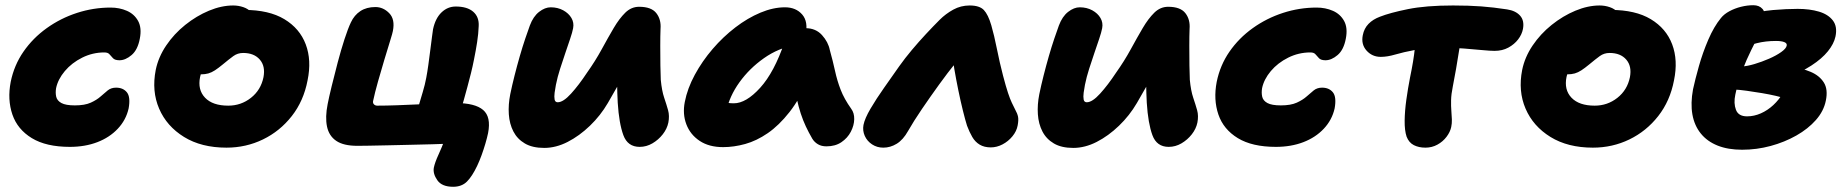

<svg xmlns="http://www.w3.org/2000/svg" viewBox="-20 -554 7061 736"><path d="M248 9Q157 9 102 -24.5Q47 -58 27.5 -115Q8 -172 21 -240Q34 -304 70 -356Q106 -408 159 -446Q212 -484 275 -504.5Q338 -525 404 -525Q438 -525 466.5 -512.5Q495 -500 509.5 -473.5Q524 -447 516 -406Q508 -363 484.5 -343Q461 -323 438 -323Q421 -323 413.5 -330.5Q406 -338 400 -345.5Q394 -353 380 -353Q335 -353 295 -333Q255 -313 228.5 -281.5Q202 -250 195 -216Q192 -198 195.5 -183Q199 -168 215.5 -159Q232 -150 267 -150Q305 -150 328 -160.5Q351 -171 365.5 -184Q380 -197 393 -207.5Q406 -218 425 -218Q452 -218 466.5 -200Q481 -182 473 -138Q463 -94 431.5 -60.5Q400 -27 353 -9Q306 9 248 9Z M848 12Q752 12 685.5 -29Q619 -70 590 -137.5Q561 -205 577 -286Q587 -335 617 -379.5Q647 -424 690 -458.5Q733 -493 781 -513Q829 -533 874 -533Q894 -533 913 -526.5Q932 -520 943.5 -506.5Q955 -493 951 -470Q942 -430 919 -399Q896 -368 842 -352Q822 -347 801.5 -332.5Q781 -318 766 -299Q751 -280 747 -259Q737 -210 766 -179.5Q795 -149 855 -149Q904 -149 942 -179Q980 -209 990 -258Q998 -300 976 -325.5Q954 -351 912 -351Q891 -351 874.5 -339Q858 -327 834 -307Q817 -293 804 -284.5Q791 -276 778.5 -272.5Q766 -269 750 -269Q731 -269 713.5 -289.5Q696 -310 705 -355Q711 -386 733.5 -415Q756 -444 787 -466.5Q818 -489 852 -502.5Q886 -516 916 -516Q1011 -516 1070 -480.5Q1129 -445 1152 -384Q1175 -323 1159 -246Q1144 -167 1098.5 -109Q1053 -51 988 -19.5Q923 12 848 12Z M1717 162Q1674 162 1656.5 137Q1639 112 1643 89Q1647 69 1661 38.5Q1675 8 1684 -17L1696 -3Q1675 -2 1637.5 -1Q1600 0 1555.5 1Q1511 2 1468 3Q1425 4 1393 4.5Q1361 5 1350 5Q1297 5 1269 -14Q1241 -33 1233.5 -69Q1226 -105 1236 -155Q1241 -181 1251.5 -224Q1262 -267 1274.5 -314.5Q1287 -362 1300.5 -403.5Q1314 -445 1325 -468Q1338 -496 1361.5 -511.5Q1385 -527 1419 -527Q1449 -527 1472 -503.5Q1495 -480 1486 -435Q1485 -428 1475.5 -397.5Q1466 -367 1453.5 -325.5Q1441 -284 1429 -241.5Q1417 -199 1410 -166Q1409 -158 1414 -153.5Q1419 -149 1426 -149Q1460 -149 1501.5 -150.5Q1543 -152 1585.5 -154Q1628 -156 1665 -157.5Q1702 -159 1727 -159Q1801 -159 1832 -132.5Q1863 -106 1851 -44Q1847 -25 1840.5 -3Q1834 19 1826 41Q1818 63 1809 82Q1790 122 1770 142Q1750 162 1717 162ZM1577 -119Q1579 -128 1585.5 -150.5Q1592 -173 1600.5 -201Q1609 -229 1614 -256Q1618 -277 1622 -305.5Q1626 -334 1629.5 -362.5Q1633 -391 1636 -413Q1639 -435 1640 -442Q1649 -484 1672.5 -506.5Q1696 -529 1727 -529Q1771 -529 1794 -509Q1817 -489 1815 -454Q1814 -425 1809 -392.5Q1804 -360 1797 -326Q1792 -300 1785.5 -274Q1779 -248 1772 -222Q1765 -196 1758 -171Q1751 -146 1743 -123Z M2066 13Q2021 13 1992 -4Q1963 -21 1948 -50Q1933 -79 1930.5 -116Q1928 -153 1936 -193Q1943 -227 1952.5 -264.5Q1962 -302 1972.5 -338.5Q1983 -375 1993.5 -406Q2004 -437 2011 -456Q2024 -491 2046.5 -508.5Q2069 -526 2091 -526Q2118 -526 2139 -514.5Q2160 -503 2170.5 -485Q2181 -467 2177 -446Q2174 -430 2165.5 -405Q2157 -380 2147 -350.5Q2137 -321 2127 -290Q2117 -259 2111 -229Q2108 -214 2106 -198.5Q2104 -183 2106 -172.5Q2108 -162 2118 -162Q2139 -162 2169 -195Q2199 -228 2230 -275Q2262 -320 2286.5 -365Q2311 -410 2332.5 -446.5Q2354 -483 2377 -505.5Q2400 -528 2430 -528Q2477 -528 2496 -503.5Q2515 -479 2512 -443Q2511 -417 2511 -378Q2511 -339 2511.5 -302.5Q2512 -266 2513 -248Q2517 -206 2526 -179.5Q2535 -153 2541 -131.5Q2547 -110 2542 -84Q2537 -60 2520.5 -39Q2504 -18 2481 -4.5Q2458 9 2432 9Q2386 9 2369.5 -36Q2353 -81 2348 -160Q2346 -198 2345.5 -235Q2345 -272 2346 -307Q2347 -342 2348 -373L2411 -341Q2401 -321 2377.5 -278Q2354 -235 2310 -159Q2282 -111 2241.5 -72Q2201 -33 2156 -10Q2111 13 2066 13Z M2752 10Q2698 10 2662 -14Q2626 -38 2611 -77.5Q2596 -117 2605 -163Q2615 -215 2643.5 -267.5Q2672 -320 2712 -366.5Q2752 -413 2799 -449Q2846 -485 2895 -505.5Q2944 -526 2989 -526Q3031 -526 3055 -498.5Q3079 -471 3068 -420Q3065 -403 3053.5 -393.5Q3042 -384 3028 -381Q2964 -370 2908.5 -331Q2853 -292 2814.5 -238.5Q2776 -185 2764 -127Q2762 -113 2761.5 -101.5Q2761 -90 2763 -73L2711 -187Q2733 -170 2751 -164Q2769 -158 2793 -158Q2840 -158 2894 -217.5Q2948 -277 2987 -392Q2996 -418 3020 -432Q3044 -446 3068 -446Q3107 -446 3131 -419.5Q3155 -393 3161 -362Q3173 -319 3181 -282Q3189 -245 3202.5 -210Q3216 -175 3243 -137Q3255 -121 3254.5 -97Q3254 -73 3241.5 -49Q3229 -25 3205.5 -9Q3182 7 3148 7Q3129 7 3115.5 -1Q3102 -9 3094 -22Q3080 -46 3069 -69.5Q3058 -93 3049.5 -119Q3041 -145 3034 -177Q3027 -209 3020 -249L3081 -255Q3047 -176 3006.5 -124.5Q2966 -73 2923 -43.5Q2880 -14 2836.5 -2Q2793 10 2752 10Z M3366 12Q3342 12 3323 -0.5Q3304 -13 3295 -33Q3286 -53 3290 -75Q3295 -100 3317 -137.5Q3339 -175 3369 -217.5Q3399 -260 3427 -300Q3449 -331 3475.5 -362.5Q3502 -394 3529.5 -423.5Q3557 -453 3582 -478Q3605 -501 3634 -517Q3663 -533 3697 -533Q3735 -533 3751.5 -515.5Q3768 -498 3780 -457Q3791 -419 3801.5 -366.5Q3812 -314 3825 -264Q3836 -222 3844 -198Q3852 -174 3858.5 -160.5Q3865 -147 3871 -135Q3880 -119 3882.5 -106.5Q3885 -94 3881 -73Q3877 -51 3861 -31.5Q3845 -12 3823 -0.5Q3801 11 3778 11Q3753 11 3735.5 0.5Q3718 -10 3707 -29Q3696 -48 3687 -72Q3680 -94 3671 -130.5Q3662 -167 3653.5 -208.5Q3645 -250 3638.5 -288Q3632 -326 3630 -351L3687 -360Q3671 -347 3642.5 -312Q3614 -277 3580 -230Q3546 -183 3514 -136Q3482 -89 3461 -52Q3442 -18 3417.5 -3Q3393 12 3366 12Z M4094 13Q4049 13 4020 -4Q3991 -21 3976 -50Q3961 -79 3958.5 -116Q3956 -153 3964 -193Q3971 -227 3980.5 -264.5Q3990 -302 4000.5 -338.5Q4011 -375 4021.5 -406Q4032 -437 4039 -456Q4052 -491 4074.5 -508.5Q4097 -526 4119 -526Q4146 -526 4167 -514.5Q4188 -503 4198.5 -485Q4209 -467 4205 -446Q4202 -430 4193.5 -405Q4185 -380 4175 -350.5Q4165 -321 4155 -290Q4145 -259 4139 -229Q4136 -214 4134 -198.5Q4132 -183 4134 -172.5Q4136 -162 4146 -162Q4167 -162 4197 -195Q4227 -228 4258 -275Q4290 -320 4314.5 -365Q4339 -410 4360.5 -446.5Q4382 -483 4405 -505.5Q4428 -528 4458 -528Q4505 -528 4524 -503.5Q4543 -479 4540 -443Q4539 -417 4539 -378Q4539 -339 4539.5 -302.5Q4540 -266 4541 -248Q4545 -206 4554 -179.5Q4563 -153 4569 -131.5Q4575 -110 4570 -84Q4565 -60 4548.5 -39Q4532 -18 4509 -4.5Q4486 9 4460 9Q4414 9 4397.5 -36Q4381 -81 4376 -160Q4374 -198 4373.5 -235Q4373 -272 4374 -307Q4375 -342 4376 -373L4439 -341Q4429 -321 4405.5 -278Q4382 -235 4338 -159Q4310 -111 4269.5 -72Q4229 -33 4184 -10Q4139 13 4094 13Z M4871 9Q4780 9 4725 -24.5Q4670 -58 4650.5 -115Q4631 -172 4644 -240Q4657 -304 4693 -356Q4729 -408 4782 -446Q4835 -484 4898 -504.5Q4961 -525 5027 -525Q5061 -525 5089.5 -512.5Q5118 -500 5132.5 -473.5Q5147 -447 5139 -406Q5131 -363 5107.5 -343Q5084 -323 5061 -323Q5044 -323 5036.5 -330.5Q5029 -338 5023 -345.5Q5017 -353 5003 -353Q4958 -353 4918 -333Q4878 -313 4851.5 -281.5Q4825 -250 4818 -216Q4815 -198 4818.5 -183Q4822 -168 4838.5 -159Q4855 -150 4890 -150Q4928 -150 4951 -160.5Q4974 -171 4988.5 -184Q5003 -197 5016 -207.5Q5029 -218 5048 -218Q5075 -218 5089.5 -200Q5104 -182 5096 -138Q5086 -94 5054.5 -60.5Q5023 -27 4976 -9Q4929 9 4871 9Z M5273 -336Q5240 -336 5218.5 -360Q5197 -384 5204 -419Q5209 -445 5226 -462.5Q5243 -480 5270 -490Q5308 -505 5377 -519Q5446 -533 5550 -533Q5611 -533 5658 -529.5Q5705 -526 5757 -518Q5790 -513 5807 -494Q5824 -475 5818 -443Q5814 -422 5799.5 -403Q5785 -384 5762 -371.5Q5739 -359 5709 -359Q5693 -359 5661.5 -362Q5630 -365 5592 -368Q5554 -371 5517 -371Q5449 -371 5404 -362.5Q5359 -354 5328.5 -345Q5298 -336 5273 -336ZM5444 12Q5419 12 5400 2.5Q5381 -7 5372 -30Q5364 -54 5364.5 -91.5Q5365 -129 5371 -172Q5377 -215 5385 -256Q5399 -323 5403.5 -368.5Q5408 -414 5413 -442L5587 -451Q5587 -447 5583 -422.5Q5579 -398 5573.5 -362.5Q5568 -327 5561.5 -289.5Q5555 -252 5549 -222Q5543 -193 5542.5 -170Q5542 -147 5543.5 -129Q5545 -111 5545.5 -96Q5546 -81 5543 -67Q5539 -48 5525 -29.5Q5511 -11 5490 0.5Q5469 12 5444 12Z M6086 12Q5990 12 5923.5 -29Q5857 -70 5828 -137.5Q5799 -205 5815 -286Q5825 -335 5855 -379.5Q5885 -424 5928 -458.5Q5971 -493 6019 -513Q6067 -533 6112 -533Q6132 -533 6151 -526.5Q6170 -520 6181.5 -506.5Q6193 -493 6189 -470Q6180 -430 6157 -399Q6134 -368 6080 -352Q6060 -347 6039.5 -332.5Q6019 -318 6004 -299Q5989 -280 5985 -259Q5975 -210 6004 -179.5Q6033 -149 6093 -149Q6142 -149 6180 -179Q6218 -209 6228 -258Q6236 -300 6214 -325.5Q6192 -351 6150 -351Q6129 -351 6112.5 -339Q6096 -327 6072 -307Q6055 -293 6042 -284.5Q6029 -276 6016.5 -272.5Q6004 -269 5988 -269Q5969 -269 5951.5 -289.5Q5934 -310 5943 -355Q5949 -386 5971.5 -415Q5994 -444 6025 -466.5Q6056 -489 6090 -502.5Q6124 -516 6154 -516Q6249 -516 6308 -480.5Q6367 -445 6390 -384Q6413 -323 6397 -246Q6382 -167 6336.5 -109Q6291 -51 6226 -19.5Q6161 12 6086 12Z M6658 20Q6604 20 6564 4Q6524 -12 6499.5 -42.5Q6475 -73 6467.5 -115.5Q6460 -158 6470 -212Q6478 -249 6492.5 -300.5Q6507 -352 6528.5 -402Q6550 -452 6577 -485Q6589 -500 6609.5 -511Q6630 -522 6654 -528Q6678 -534 6701 -534Q6724 -534 6736.5 -519.5Q6749 -505 6743 -473Q6739 -454 6725 -426Q6711 -398 6693 -362Q6675 -326 6658.5 -283Q6642 -240 6632 -191Q6625 -158 6634.5 -133Q6644 -108 6677 -108Q6704 -108 6730 -119.5Q6756 -131 6778 -151.5Q6800 -172 6815 -198L6821 -177Q6811 -181 6787.5 -186.5Q6764 -192 6734.5 -197Q6705 -202 6676 -206Q6647 -210 6626 -211L6655 -299Q6677 -300 6705.5 -308.5Q6734 -317 6761.5 -329Q6789 -341 6808 -354.5Q6827 -368 6829 -379Q6831 -388 6820 -392.5Q6809 -397 6788 -397Q6748 -397 6714.5 -388.5Q6681 -380 6656 -371Q6631 -362 6614 -362Q6592 -362 6579.5 -375.5Q6567 -389 6572 -414Q6577 -442 6603 -463Q6629 -484 6665 -494Q6724 -511 6776 -515.5Q6828 -520 6871 -520Q6917 -520 6952.5 -509.5Q6988 -499 7006 -475.5Q7024 -452 7016 -414Q7010 -386 6987 -357.5Q6964 -329 6924 -303Q6884 -277 6829.5 -256Q6775 -235 6706 -222L6753 -303Q6800 -303 6843.5 -298Q6887 -293 6921 -278.5Q6955 -264 6971.5 -237.5Q6988 -211 6979 -168Q6971 -128 6941 -94Q6911 -60 6866 -34.5Q6821 -9 6767.5 5.5Q6714 20 6658 20Z"/></svg>

Font: Shantell Sans ExtraBold
Style: Italic
Weight: 800
Italic angle: -11°
Designer: Stephen Nixon, Anya Danilova, Shantell Martin
Foundry: Arrow Type
Version: Version 1.011;[c5ecc13dd]